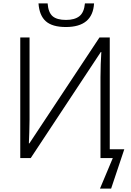

<svg xmlns="http://www.w3.org/2000/svg" viewBox="-20 -936 774 1137"><path d="M370 -776Q290 -776 251.5 -810Q213 -844 208 -916H262Q266 -862 291.5 -840Q317 -818 371 -818Q422 -818 450 -840Q478 -862 483 -916H537Q529 -776 370 -776ZM572 181 648 0H575V-478Q575 -515 576.5 -555.5Q578 -596 580 -628H577L162 0H100V-714H155V-228Q155 -191 153.5 -153.5Q152 -116 151 -87H154L569 -714H630V-52H716L638 181Z"/></svg>

Font: Noto Sans Light
Style: Regular
Weight: 300
Designer: Monotype Design Team
Foundry: Monotype Imaging Inc.
Version: Version 2.007